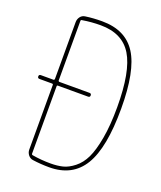

<svg xmlns="http://www.w3.org/2000/svg" viewBox="-139 -829 778 927"><g transform="rotate(20 250.0 -365.0)"><path d="M125 -370.1V-24.4Q125 -18.6 130.9 -17.6Q176.8 -9.8 224.6 -9.8Q259.8 -9.8 287.1 -16.6Q314.5 -23.4 343.8 -46.4Q373 -69.3 391.6 -107.9Q410.2 -146.5 422.4 -214.4Q434.6 -282.2 434.6 -375Q434.6 -558.6 385.7 -639.2Q336.9 -719.7 224.6 -719.7Q176.8 -719.7 130.9 -711.9Q125 -711.9 125 -706.1V-400.4Q125 -395.5 129.9 -394.5H285.2Q294.9 -394.5 294.9 -384.8Q294.9 -375 285.2 -375H129.9Q125 -375 125 -370.1ZM35.2 -375Q25.4 -375 25.4 -384.8Q25.4 -394.5 35.2 -394.5H99.6Q104.5 -394.5 105.5 -400.4V-692.4Q105.5 -708 114.7 -720.2Q124 -732.4 139.6 -734.4Q179.7 -740.2 224.6 -740.2Q345.7 -740.2 400.4 -654.3Q455.1 -568.4 455.1 -375Q455.1 -173.8 399.4 -82Q343.8 9.8 224.6 9.8Q181.6 9.8 139.6 3.9Q125 2 115.2 -10.3Q105.5 -22.5 105.5 -38.1V-370.1Q105.5 -375 99.6 -375Z"/></g></svg>

Font: Rounded-X Mgen+ 1m thin
Style: Regular
Weight: 100
Designer: [Source Han Sans]
Ryoko NISHIZUKA  (kana & ideographs); Paul D. Hunt (Latin, Greek & Cyrillic); Wenlong ZHANG  (bopomofo
Version: Version 1.059.20150602